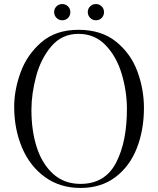

<svg xmlns="http://www.w3.org/2000/svg" viewBox="-20 -907 780 947"><path d="M50 -375Q49 -460 81 -548.5Q113 -637 184 -698.5Q255 -760 367 -760Q480 -760 552.5 -701.5Q625 -643 657.5 -555Q690 -467 690 -375Q690 -266 655 -176.5Q620 -87 549.5 -33.5Q479 20 377 20Q276 20 202 -33.5Q128 -87 89.5 -177Q51 -267 50 -375ZM606 -375Q605 -461 579.5 -545Q554 -629 500.5 -684.5Q447 -740 367 -740Q286 -740 234 -679.5Q182 -619 158.5 -532Q135 -445 135 -364Q135 -262 161.5 -180Q188 -98 242.5 -49Q297 0 377 0Q498 0 552.5 -104.5Q607 -209 606 -375ZM247 -847Q247 -864 258.5 -875.5Q270 -887 287 -887Q304 -887 315.5 -875.5Q327 -864 327 -847Q327 -830 315.5 -818.5Q304 -807 287 -807Q270 -807 258.5 -819Q247 -831 247 -847ZM413 -847Q413 -864 424.5 -875.5Q436 -887 453 -887Q470 -887 481.5 -875.5Q493 -864 493 -847Q493 -830 481.5 -818.5Q470 -807 453 -807Q436 -807 424.5 -819Q413 -831 413 -847Z"/></svg>

Font: Viaoda Libre
Style: Regular
Weight: 400
Designer: Gydient
Version: Version 2.000